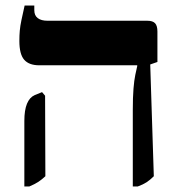

<svg xmlns="http://www.w3.org/2000/svg" viewBox="-20 -667 653 694"><path d="M460 7V-268Q460 -316 462.5 -346.5Q465 -377 469 -396Q473 -415 476 -428V-431H122Q85 -431 67.5 -451Q50 -471 50 -519Q50 -539 51.5 -556Q53 -573 57.5 -594.5Q62 -616 69 -647H104V-630Q104 -611 116.5 -601.5Q129 -592 152 -592H513Q532 -592 540.5 -583Q549 -574 549 -553V-443L523 -434L536 -30Q522 -16 509.5 -8Q497 0 478 7ZM68 7V-230Q68 -269 77.5 -292Q87 -315 105 -323L132 -334L143 -321L144 -30Q130 -17 117.5 -9Q105 -1 86 7Z"/></svg>

Font: Noto Serif Hebrew
Style: Bold
Weight: 700
Version: Version 2.003